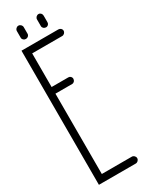

<svg xmlns="http://www.w3.org/2000/svg" viewBox="-333 -1399 1129 1453"><g transform="rotate(-30 231.0 -672.0)"><path d="M129 -1346C113 -1346 99 -1332 99 -1316V-1258C99 -1242 113 -1230 129 -1230C145 -1230 159 -1242 159 -1258V-1316C159 -1332 145 -1346 129 -1346ZM305 -1346C289 -1346 275 -1332 275 -1316V-1258C275 -1242 289 -1230 305 -1230C321 -1230 333 -1242 333 -1258V-1316C333 -1332 321 -1346 305 -1346ZM55 -1170V-794V-790V-784V2H377C393 2 407 -12 407 -28C407 -44 393 -58 377 -58H115V-760H261C277 -760 289 -774 289 -790C289 -806 277 -818 261 -818H115V-1112H377C393 -1112 407 -1126 407 -1142C407 -1158 393 -1170 377 -1170Z"/></g></svg>

Font: bauhaus_2017
Style: _regular
Weight: 400
Version: Version 1.0